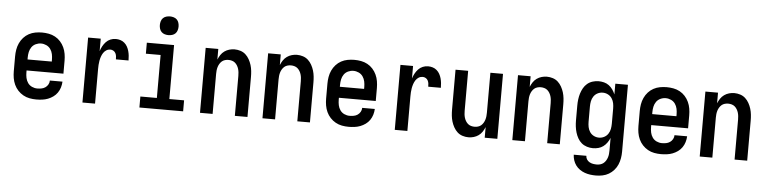

<svg xmlns="http://www.w3.org/2000/svg" viewBox="-52 -1026 6105 1531"><g transform="rotate(5 3000.0 -261.0)"><path d="M250 8Q223 8 196 3Q169 -2 145 -15.5Q121 -29 102.5 -49Q84 -69 72.5 -94Q61 -119 56.5 -146Q52 -173 52 -200V-320Q52 -347 56.5 -374Q61 -401 72.5 -426Q84 -451 102.5 -471.5Q121 -492 145 -505Q169 -518 196 -523Q223 -528 250 -528Q277 -528 304 -523Q331 -518 355 -505Q379 -492 397.5 -471.5Q416 -451 427.5 -426Q439 -401 443.5 -374Q448 -347 448 -320V-216H153V-200Q153 -178 157.5 -156.5Q162 -135 174.5 -117Q187 -99 207.5 -89.5Q228 -80 250 -80Q266 -80 283 -83Q300 -86 314 -95.5Q328 -105 336.5 -120Q345 -135 345 -152H446Q445 -128 438 -105Q431 -82 417.5 -62.5Q404 -43 384.5 -29Q365 -15 343 -6.5Q321 2 297 5Q273 8 250 8ZM347 -304V-320Q347 -342 342.5 -363.5Q338 -385 325.5 -403Q313 -421 292.5 -430.5Q272 -440 250 -440Q228 -440 207.5 -430.5Q187 -421 174.5 -403Q162 -385 157.5 -363.5Q153 -342 153 -320V-304Z M619 0V-520H720V-420Q726 -440 736.5 -459.5Q747 -479 762 -495Q777 -511 797.5 -519.5Q818 -528 840 -528Q859 -528 877 -522.5Q895 -517 909.5 -504.5Q924 -492 933 -475.5Q942 -459 947 -441Q952 -423 954 -404Q956 -385 956 -366H855Q855 -379 853.5 -391.5Q852 -404 846 -415.5Q840 -427 828.5 -433.5Q817 -440 805 -440Q787 -440 772.5 -431Q758 -422 748.5 -407.5Q739 -393 733.5 -376.5Q728 -360 725 -343.5Q722 -327 721 -310Q720 -293 720 -276V0Z M1075 0V-88H1207V-432H1089V-520H1307V-88H1425V0ZM1255 -595Q1240 -595 1225 -599.5Q1210 -604 1199.5 -614.5Q1189 -625 1184.5 -640Q1180 -655 1180 -670Q1180 -685 1184.5 -700Q1189 -715 1199.5 -725.5Q1210 -736 1225 -740.5Q1240 -745 1255 -745Q1270 -745 1285 -740.5Q1300 -736 1310.5 -725.5Q1321 -715 1325.5 -700Q1330 -685 1330 -670Q1330 -655 1325.5 -640Q1321 -625 1310.5 -614.5Q1300 -604 1285 -599.5Q1270 -595 1255 -595Z M1560 0V-520H1661V-435Q1669 -455 1681 -473Q1693 -491 1710.5 -503.5Q1728 -516 1749 -522Q1770 -528 1791 -528Q1815 -528 1838.5 -520.5Q1862 -513 1879.5 -497Q1897 -481 1909 -459.5Q1921 -438 1928 -415Q1935 -392 1937.5 -368Q1940 -344 1940 -320V0H1839V-320Q1839 -334 1837.5 -348Q1836 -362 1832 -375.5Q1828 -389 1820.5 -401.5Q1813 -414 1802.5 -423Q1792 -432 1778 -436Q1764 -440 1750 -440Q1736 -440 1722 -436Q1708 -432 1697.5 -423Q1687 -414 1679.5 -401.5Q1672 -389 1668 -375.5Q1664 -362 1662.5 -348Q1661 -334 1661 -320V0Z M2060 0V-520H2161V-435Q2169 -455 2181 -473Q2193 -491 2210.5 -503.5Q2228 -516 2249 -522Q2270 -528 2291 -528Q2315 -528 2338.5 -520.5Q2362 -513 2379.5 -497Q2397 -481 2409 -459.5Q2421 -438 2428 -415Q2435 -392 2437.5 -368Q2440 -344 2440 -320V0H2339V-320Q2339 -334 2337.5 -348Q2336 -362 2332 -375.5Q2328 -389 2320.5 -401.5Q2313 -414 2302.5 -423Q2292 -432 2278 -436Q2264 -440 2250 -440Q2236 -440 2222 -436Q2208 -432 2197.5 -423Q2187 -414 2179.5 -401.5Q2172 -389 2168 -375.5Q2164 -362 2162.5 -348Q2161 -334 2161 -320V0Z M2750 8Q2723 8 2696 3Q2669 -2 2645 -15.5Q2621 -29 2602.5 -49Q2584 -69 2572.5 -94Q2561 -119 2556.5 -146Q2552 -173 2552 -200V-320Q2552 -347 2556.5 -374Q2561 -401 2572.5 -426Q2584 -451 2602.5 -471.5Q2621 -492 2645 -505Q2669 -518 2696 -523Q2723 -528 2750 -528Q2777 -528 2804 -523Q2831 -518 2855 -505Q2879 -492 2897.5 -471.5Q2916 -451 2927.5 -426Q2939 -401 2943.5 -374Q2948 -347 2948 -320V-216H2653V-200Q2653 -178 2657.5 -156.5Q2662 -135 2674.5 -117Q2687 -99 2707.5 -89.5Q2728 -80 2750 -80Q2766 -80 2783 -83Q2800 -86 2814 -95.5Q2828 -105 2836.5 -120Q2845 -135 2845 -152H2946Q2945 -128 2938 -105Q2931 -82 2917.5 -62.5Q2904 -43 2884.5 -29Q2865 -15 2843 -6.5Q2821 2 2797 5Q2773 8 2750 8ZM2847 -304V-320Q2847 -342 2842.5 -363.5Q2838 -385 2825.5 -403Q2813 -421 2792.5 -430.5Q2772 -440 2750 -440Q2728 -440 2707.5 -430.5Q2687 -421 2674.5 -403Q2662 -385 2657.5 -363.5Q2653 -342 2653 -320V-304Z M3119 0V-520H3220V-420Q3226 -440 3236.5 -459.5Q3247 -479 3262 -495Q3277 -511 3297.5 -519.5Q3318 -528 3340 -528Q3359 -528 3377 -522.5Q3395 -517 3409.5 -504.5Q3424 -492 3433 -475.5Q3442 -459 3447 -441Q3452 -423 3454 -404Q3456 -385 3456 -366H3355Q3355 -379 3353.5 -391.5Q3352 -404 3346 -415.5Q3340 -427 3328.5 -433.5Q3317 -440 3305 -440Q3287 -440 3272.5 -431Q3258 -422 3248.5 -407.5Q3239 -393 3233.5 -376.5Q3228 -360 3225 -343.5Q3222 -327 3221 -310Q3220 -293 3220 -276V0Z M3709 8Q3685 8 3661.5 0.5Q3638 -7 3620.5 -23Q3603 -39 3591 -60.5Q3579 -82 3572 -105Q3565 -128 3562.5 -152Q3560 -176 3560 -200V-520H3661V-200Q3661 -186 3662.5 -172Q3664 -158 3668 -144.5Q3672 -131 3679.5 -118.5Q3687 -106 3697.5 -97Q3708 -88 3722 -84Q3736 -80 3750 -80Q3764 -80 3778 -84Q3792 -88 3802.5 -97Q3813 -106 3820.5 -118.5Q3828 -131 3832 -144.5Q3836 -158 3837.5 -172Q3839 -186 3839 -200V-520H3940V0H3839V-85Q3831 -65 3819 -47Q3807 -29 3789.5 -16.5Q3772 -4 3751 2Q3730 8 3709 8Z M4060 0V-520H4161V-435Q4169 -455 4181 -473Q4193 -491 4210.5 -503.5Q4228 -516 4249 -522Q4270 -528 4291 -528Q4315 -528 4338.5 -520.5Q4362 -513 4379.5 -497Q4397 -481 4409 -459.5Q4421 -438 4428 -415Q4435 -392 4437.5 -368Q4440 -344 4440 -320V0H4339V-320Q4339 -334 4337.5 -348Q4336 -362 4332 -375.5Q4328 -389 4320.5 -401.5Q4313 -414 4302.5 -423Q4292 -432 4278 -436Q4264 -440 4250 -440Q4236 -440 4222 -436Q4208 -432 4197.5 -423Q4187 -414 4179.5 -401.5Q4172 -389 4168 -375.5Q4164 -362 4162.5 -348Q4161 -334 4161 -320V0Z M4748 223Q4725 223 4702.5 220Q4680 217 4659 209.5Q4638 202 4619 189Q4600 176 4586.5 157.5Q4573 139 4566 117.5Q4559 96 4558 73H4659Q4659 89 4667.5 102Q4676 115 4689.5 122.5Q4703 130 4718 132.5Q4733 135 4748 135Q4762 135 4776 131Q4790 127 4801 118Q4812 109 4819.5 97Q4827 85 4831.5 71.5Q4836 58 4837.5 43.5Q4839 29 4839 15V-86Q4831 -66 4818 -47.5Q4805 -29 4787.5 -16Q4770 -3 4748.5 2.5Q4727 8 4705 8Q4681 8 4657 0.5Q4633 -7 4614.5 -22.5Q4596 -38 4584 -59.5Q4572 -81 4565 -104Q4558 -127 4555 -151.5Q4552 -176 4552 -200V-320Q4552 -344 4555 -368.5Q4558 -393 4565 -416Q4572 -439 4584 -460.5Q4596 -482 4614.5 -497.5Q4633 -513 4657 -520.5Q4681 -528 4705 -528Q4727 -528 4748.5 -522.5Q4770 -517 4787.5 -504Q4805 -491 4818 -472.5Q4831 -454 4839 -434V-520H4940V15Q4940 42 4935.5 68.5Q4931 95 4920.5 119.5Q4910 144 4892 164.5Q4874 185 4851 198.5Q4828 212 4801.5 217.5Q4775 223 4748 223ZM4746 -80Q4768 -80 4787.5 -90Q4807 -100 4819 -118Q4831 -136 4835 -157Q4839 -178 4839 -200V-320Q4839 -342 4835 -363Q4831 -384 4819 -402Q4807 -420 4787.5 -430Q4768 -440 4746 -440Q4724 -440 4704.5 -430Q4685 -420 4673 -402Q4661 -384 4657 -363Q4653 -342 4653 -320V-200Q4653 -178 4657 -157Q4661 -136 4673 -118Q4685 -100 4704.5 -90Q4724 -80 4746 -80Z M5250 8Q5223 8 5196 3Q5169 -2 5145 -15.5Q5121 -29 5102.5 -49Q5084 -69 5072.5 -94Q5061 -119 5056.5 -146Q5052 -173 5052 -200V-320Q5052 -347 5056.5 -374Q5061 -401 5072.5 -426Q5084 -451 5102.5 -471.5Q5121 -492 5145 -505Q5169 -518 5196 -523Q5223 -528 5250 -528Q5277 -528 5304 -523Q5331 -518 5355 -505Q5379 -492 5397.5 -471.5Q5416 -451 5427.5 -426Q5439 -401 5443.5 -374Q5448 -347 5448 -320V-216H5153V-200Q5153 -178 5157.5 -156.5Q5162 -135 5174.5 -117Q5187 -99 5207.5 -89.5Q5228 -80 5250 -80Q5266 -80 5283 -83Q5300 -86 5314 -95.5Q5328 -105 5336.5 -120Q5345 -135 5345 -152H5446Q5445 -128 5438 -105Q5431 -82 5417.5 -62.5Q5404 -43 5384.5 -29Q5365 -15 5343 -6.5Q5321 2 5297 5Q5273 8 5250 8ZM5347 -304V-320Q5347 -342 5342.5 -363.5Q5338 -385 5325.5 -403Q5313 -421 5292.5 -430.5Q5272 -440 5250 -440Q5228 -440 5207.5 -430.5Q5187 -421 5174.5 -403Q5162 -385 5157.5 -363.5Q5153 -342 5153 -320V-304Z M5560 0V-520H5661V-435Q5669 -455 5681 -473Q5693 -491 5710.5 -503.5Q5728 -516 5749 -522Q5770 -528 5791 -528Q5815 -528 5838.5 -520.5Q5862 -513 5879.5 -497Q5897 -481 5909 -459.5Q5921 -438 5928 -415Q5935 -392 5937.5 -368Q5940 -344 5940 -320V0H5839V-320Q5839 -334 5837.5 -348Q5836 -362 5832 -375.5Q5828 -389 5820.5 -401.5Q5813 -414 5802.5 -423Q5792 -432 5778 -436Q5764 -440 5750 -440Q5736 -440 5722 -436Q5708 -432 5697.5 -423Q5687 -414 5679.5 -401.5Q5672 -389 5668 -375.5Q5664 -362 5662.5 -348Q5661 -334 5661 -320V0Z"/></g></svg>

Font: Iosevka Term Semibold
Style: Regular
Weight: 600
Monospace: yes
Designer: Belleve Invis
Foundry: Belleve Invis
Version: Version 31.4.0